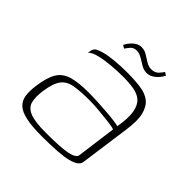

<svg xmlns="http://www.w3.org/2000/svg" viewBox="-146 -629 751 751"><g transform="rotate(45 229.5 -253.5)"><path d="M190 8Q137 8 104 1Q71 -6 54.5 -21Q38 -36 34.5 -60Q31 -84 36 -118Q43 -169 59.5 -196Q76 -223 109.5 -233Q143 -243 198 -243Q223 -243 251 -241.5Q279 -240 304.5 -238Q330 -236 348 -233.5Q366 -231 372 -229Q381 -282 375.5 -313Q370 -344 353.5 -358.5Q337 -373 311 -377.5Q285 -382 252 -382Q219 -382 185.5 -379Q152 -376 125.5 -369.5Q99 -363 87 -351L89 -360Q91 -378 105.5 -384.5Q120 -391 133 -394Q151 -399 184 -402Q217 -405 250 -405Q293 -405 325.5 -400.5Q358 -396 378 -380Q398 -364 406 -332Q414 -300 406 -245L377 -35Q373 -13 332 -2.5Q291 8 190 8ZM192 -13Q275 -13 309 -20Q343 -27 347 -42L369 -208Q361 -212 335.5 -215Q310 -218 279.5 -221Q249 -224 226 -224Q175 -224 142 -218.5Q109 -213 92.5 -191Q76 -169 69 -120Q64 -83 70 -59.5Q76 -36 103.5 -24.5Q131 -13 192 -13ZM305 -457Q289 -457 274.5 -466Q260 -475 245.5 -483.5Q231 -492 216 -492Q200 -492 190.5 -481Q181 -470 176 -462L163 -470Q165 -474 169.5 -481Q174 -488 181.5 -496Q189 -504 199 -509.5Q209 -515 221 -515Q238 -515 251.5 -506Q265 -497 279.5 -488.5Q294 -480 308 -480Q328 -480 339 -492Q350 -504 354 -511L367 -503Q365 -499 360 -491.5Q355 -484 347 -476Q339 -468 328.5 -462.5Q318 -457 305 -457Z"/></g></svg>

Font: Genos ExtraLight
Style: Italic
Weight: 250
Italic angle: -8°
Designer: Robert E. Leuschke
Foundry: Robert E. Leuschke
Version: Version 1.010